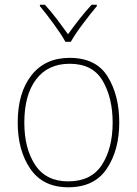

<svg xmlns="http://www.w3.org/2000/svg" viewBox="-20 -783 581 813"><path d="M485 -264Q485 -379 436 -458.5Q387 -538 275 -538Q171 -538 113 -464Q55 -390 55 -264Q55 -146 108.5 -68Q162 10 269 10Q380 10 432.5 -69Q485 -148 485 -264ZM83 -264Q83 -381 133 -447Q183 -513 275 -513Q373 -513 415 -440.5Q457 -368 457 -264Q457 -155 411.5 -85Q366 -15 269 -15Q175 -15 129 -84.5Q83 -154 83 -264ZM390 -763H368Q342 -735 315 -700.5Q288 -666 268 -638Q248 -666 222 -700.5Q196 -735 170 -763H149V-757Q175 -726 207.5 -681.5Q240 -637 257 -606H280Q297 -637 330.5 -681.5Q364 -726 390 -757Z"/></svg>

Font: Noto Sans Display Thin
Style: Regular
Weight: 250
Designer: Monotype Design Team
Foundry: Monotype Imaging Inc.
Version: Version 1.900